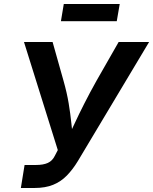

<svg xmlns="http://www.w3.org/2000/svg" viewBox="-20 -937 763 957"><path d="M84 0 102.5 -114.7H159.7Q195.8 -114.7 218.5 -125Q241.2 -135.3 253.4 -160.6L268.1 -189L99.6 -727.5H242.2L296.4 -535.2Q313.5 -475.1 322.3 -421.9Q331.1 -368.7 335.9 -321Q340.8 -273.4 345.7 -229.5H308.6Q329.6 -273.4 351.6 -320.8Q373.5 -368.2 400.4 -421.1Q427.2 -474.1 461.4 -535.2L571.3 -727.5H723.1L368.2 -134.3Q342.8 -92.3 313.2 -62Q283.7 -31.7 244.9 -15.9Q206.1 0 151.4 0ZM576.7 -917 562 -831.5H283.7L297.9 -917Z"/></svg>

Font: Inter SemiBold
Style: Italic
Weight: 600
Italic angle: -9.3988°
Designer: Rasmus Andersson
Foundry: rsms
Version: Version 4.001;git-66647c0bb